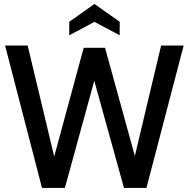

<svg xmlns="http://www.w3.org/2000/svg" viewBox="-20 -924 928 944"><path d="M186.5 0 5 -700H116L246.5 -154.5L391.5 -689H496.5L643 -157L772 -700H883L700 0H589.5L443.5 -527L299 0ZM320.5 -750.5V-817L444.5 -904.5L568.5 -817V-750.5L444.5 -816.5Z"/></svg>

Font: Cabin SemiCondensedMedium
Style: Regular
Weight: 500
Width: 4
Designer: Pablo Impallari
Foundry: Pablo Impallari. http://www.impallari.com Igino Marini. http://www.ikern.com
Version: Version 3.001